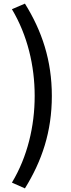

<svg xmlns="http://www.w3.org/2000/svg" viewBox="-20 -844 395 1063"><path d="M118 199C212 47 267 -114 267 -313C267 -510 212 -673 118 -824L46 -793C132 -649 172 -480 172 -313C172 -145 132 24 46 167Z"/></svg>

Font: Noto Sans CJK JP Medium
Style: Regular
Weight: 500
Designer: Ryoko NISHIZUKA (kana & ideographs); Paul D. Hunt (Latin, Greek & Cyrillic); Wenlong ZHANG (bopomofo); Sandoll Communica
Foundry: Adobe Systems Incorporated
Version: Version 1.004;PS 1.004;hotconv 1.0.82;makeotf.lib2.5.63406